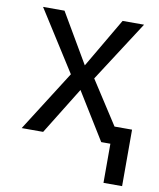

<svg xmlns="http://www.w3.org/2000/svg" viewBox="-82 -610 704 851"><g transform="rotate(10 270.0 -184.0)"><path d="M269.9 -322.4 400.6 -545.5H497.2L321 -272.7L446.7 -78.1H525.6V176.1H441.8V0H400.6L269.9 -211.6L139.2 0H42.6L215.9 -272.7L42.6 -545.5H139.2Z"/></g></svg>

Font: Fast_Sans-Dotted
Style: Regular
Weight: 400
Version: Version 3.018